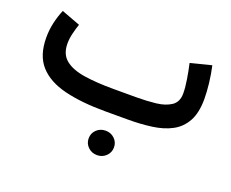

<svg xmlns="http://www.w3.org/2000/svg" viewBox="-98 -534 1082 901"><g transform="rotate(20 442.5 -84.0)"><path d="M393.6 145.5Q393.6 119.6 411.9 102.1Q430.2 84.5 457 84.5Q483.4 84.5 501.7 102.1Q520 119.6 520 145.5Q520 170.9 501.7 188.7Q483.4 206.5 457 206.5Q430.2 206.5 411.9 188.7Q393.6 170.9 393.6 145.5ZM536.1 0H422.9Q304.7 0 220 -20.8Q135.3 -41.5 90.1 -91.8Q44.9 -142.1 44.9 -231.4Q44.9 -269.5 53.2 -305.9Q61.5 -342.3 75.2 -374.5L168.9 -339.4Q161.1 -317.4 154.5 -290.3Q147.9 -263.2 147.9 -238.8Q147.9 -185.5 181.6 -158.2Q215.3 -130.9 277.1 -121.3Q338.9 -111.8 422.9 -111.8H537.1Q588.4 -111.8 634.5 -116.9Q680.7 -122.1 709.7 -141.6Q738.8 -161.1 738.8 -203.6Q738.8 -233.4 732.4 -272.5Q726.1 -311.5 717.8 -348.6L821.8 -375Q831.1 -333.5 835.9 -290.8Q840.8 -248 840.8 -213.4Q840.8 -144 817.4 -101.6Q793.9 -59.1 752.4 -37.1Q710.9 -15.1 655.5 -7.6Q600.1 0 536.1 0Z"/></g></svg>

Font: Vazirmatn RD UI Medium
Style: Regular
Weight: 500
Designer: Saber Rastikerdar
Foundry: Saber Rastikerdar
Version: Version 33.003